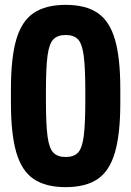

<svg xmlns="http://www.w3.org/2000/svg" viewBox="-20 -760 540 790"><path d="M250 10Q168 10 118.5 -23.5Q69 -57 47 -133Q25 -209 25 -335V-395Q25 -522 47 -597.5Q69 -673 118.5 -706.5Q168 -740 250 -740Q333 -740 382 -706.5Q431 -673 453 -597.5Q475 -522 475 -395V-335Q475 -209 453 -133Q431 -57 382 -23.5Q333 10 250 10ZM250 -114Q284 -114 301 -132Q318 -150 324.5 -199.5Q331 -249 331 -345V-385Q331 -481 324.5 -530.5Q318 -580 301 -598Q284 -616 250 -616Q217 -616 199.5 -598Q182 -580 175.5 -530.5Q169 -481 169 -385V-345Q169 -249 175.5 -199.5Q182 -150 199.5 -132Q217 -114 250 -114Z"/></svg>

Font: M PLUS Code Latin
Style: Bold
Weight: 700
Designer: Coji Morishita
Foundry: UNDERFOREST DESIGN
Version: Version 1.002; ttfautohint (v1.8.3)